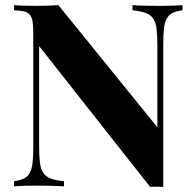

<svg xmlns="http://www.w3.org/2000/svg" viewBox="-20 -728 762 750"><path d="M692.9 -688Q668.9 -684.6 654.1 -677.2Q639.2 -669.9 631.1 -655Q623 -640.1 620.4 -616.2Q617.7 -592.3 617.7 -556.2V2Q612.3 1.5 606.2 1.5Q600.1 1.5 593.8 1.5Q586.9 1.5 580.3 1.5Q573.7 1.5 566.4 2L132.8 -547.9V-164.1Q132.8 -123 135.5 -96.4Q138.2 -69.8 148.2 -54Q158.2 -38.1 177.5 -30.8Q196.8 -23.4 230 -20V0Q220.2 -0.5 207.3 -1.2Q194.3 -2 179.7 -2.2Q165 -2.4 150.1 -2.7Q135.3 -2.9 121.6 -2.9Q98.1 -2.9 74.2 -2.2Q50.3 -1.5 34.7 0V-20Q58.6 -23.4 73.5 -30.8Q88.4 -38.1 96.4 -53Q104.5 -67.9 107.2 -91.8Q109.9 -115.7 109.9 -151.9V-602.1Q109.9 -629.4 106.9 -645.8Q104 -662.1 95.9 -671.1Q87.9 -680.2 73.2 -683.6Q58.6 -687 34.7 -688V-708Q50.3 -706.5 74.2 -705.8Q98.1 -705.1 121.6 -705.1Q145.5 -705.1 168 -705.8Q190.4 -706.5 208 -708L594.7 -231V-543.9Q594.7 -585 592 -611.6Q589.4 -638.2 579.3 -654.1Q569.3 -669.9 550 -677.2Q530.8 -684.6 497.6 -688V-708Q507.3 -707 520.3 -706.5Q533.2 -706.1 547.9 -705.8Q562.5 -705.6 577.4 -705.3Q592.3 -705.1 606 -705.1Q629.4 -705.1 653.3 -705.8Q677.2 -706.5 692.9 -708Z"/></svg>

Font: SVN-Playfair Display
Style: Bold
Weight: 700
Designer: Claus Eggers Sørensen
Foundry: Claus Eggers Sørensen
Version: Version 1.004;PS 001.004;hotconv 1.0.70;makeotf.lib2.5.58329